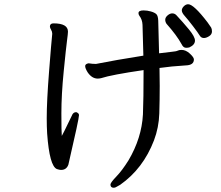

<svg xmlns="http://www.w3.org/2000/svg" viewBox="-20 -815 1040 904"><path d="M268 -15Q262 -15 257 -16.5Q252 -18 248 -19Q213 -33 202 -186Q200 -218 200 -258Q200 -338 211 -478.5Q222 -619 226 -656Q226 -666 220.5 -675Q215 -684 215 -690Q215 -705 232 -705Q300 -705 300 -666Q300 -657 295.5 -623.5Q291 -590 280 -479.5Q269 -369 269 -281Q269 -193 271 -175Q284 -199 299.5 -232Q315 -265 318 -270Q324 -287 339 -287Q352 -282 352 -273Q352 -256 302 -40Q293 -15 268 -15ZM856 -590Q843 -590 835 -607Q812 -649 764 -703Q758 -712 758 -722Q758 -733 769 -742.5Q780 -752 791 -752Q802 -752 810 -744Q841 -711 869.5 -676.5Q898 -642 898 -624Q898 -604 872 -592Q866 -590 856 -590ZM516 69Q500 69 500 54Q500 45 527.5 16.5Q555 -12 585 -60Q647 -165 653 -276Q656 -347 656 -485Q505 -463 456 -447Q448 -445 440 -445Q413 -445 393 -474Q381 -493 381 -504Q381 -514 397 -517Q415 -514 432 -514Q522 -532 655 -553Q652 -673 651 -698Q650 -723 636 -741Q632 -747 632 -753Q632 -766 656 -766Q673 -766 690.5 -761Q708 -756 716 -748.5Q724 -741 725 -718L729 -564Q765 -569 787.5 -571Q810 -573 816.5 -576.5Q823 -580 835 -580Q855 -580 874 -562.5Q893 -545 893 -535Q893 -508 854 -507Q787 -503 731 -495L732 -410Q732 -346 730 -280.5Q728 -215 705 -154Q654 -21 546 55Q536 60 529 64.5Q522 69 516 69ZM940 -636Q927 -636 920 -648Q913 -660 888.5 -692Q864 -724 850 -739.5Q836 -755 836 -766Q836 -776 845.5 -785.5Q855 -795 866 -795Q892 -795 957 -710Q970 -692 974 -685.5Q978 -679 978 -667Q978 -653 964.5 -644.5Q951 -636 940 -636Z"/></svg>

Font: LXGW WenKai Medium
Style: Regular
Weight: 500
Designer: LXGW / Fontworks Inc.
Foundry: LXGW / Fontworks Inc.
Version: Version 1.501; October 10, 2024